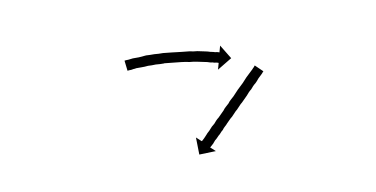

<svg xmlns="http://www.w3.org/2000/svg" viewBox="-37 -645 718 367"><g transform="rotate(10 322.5 -461.0)"><path d="M455 -531Q455 -530 453 -526Q452 -524 451 -522Q450 -520 449 -518Q448 -515 447 -512.5Q446 -510 445 -508Q443 -505 441.5 -501.5Q440 -498 439 -495Q437 -492 435.5 -488.5Q434 -485 433 -482Q431 -478 429.5 -474.5Q428 -471 426 -467Q424 -464 422.5 -460Q421 -456 419 -452Q417 -449 415.5 -445Q414 -441 412 -437Q410 -434 408.5 -430.5Q407 -427 405 -423Q404 -420 402 -416.5Q400 -413 399 -409Q397 -406 396 -403Q395 -400 393 -397Q392 -395 391 -392.5Q390 -390 388 -387Q387 -385 386.5 -383Q386 -381 385 -379Q384 -378 383.5 -376.5Q383 -375 382 -374Q383 -375 381 -372L393 -367L363 -355L351 -386L363 -381Q364 -382 364 -382Q365 -384 367 -388Q369 -392 370 -395Q371 -398 372.5 -400.5Q374 -403 375 -406Q376 -409 377.5 -412Q379 -415 381 -418Q382 -421 383.5 -424.5Q385 -428 387 -431Q391 -439 394 -446Q395 -450 397 -453.5Q399 -457 401 -461Q402 -465 404 -468.5Q406 -472 408 -476Q409 -479 411 -483Q413 -487 414 -490Q416 -494 417.5 -497Q419 -500 421 -504Q422 -507 423.5 -510Q425 -513 426 -516Q429 -522 431 -526Q434 -532 435 -534Q435 -535 436 -536.5Q437 -538 437 -539Q438 -542 438 -541L456 -533Q456 -533 455 -531ZM193 -508Q195 -509 198 -510Q198 -510 198 -510Q198 -510 198 -510Q198 -510 198 -510Q198 -510 198 -510Q202 -512 206 -514Q206 -514 206 -514Q206 -514 206 -514Q206 -514 206 -514Q206 -514 206 -514Q212 -516 217 -518Q217 -518 217 -518Q217 -518 217 -518Q217 -518 217 -518Q217 -518 217 -518Q224 -521 230 -524Q230 -524 230 -524Q230 -524 230 -524Q230 -524 230 -524Q230 -524 230 -524Q237 -526 245 -529Q245 -529 245 -529Q245 -529 245 -529Q245 -529 245 -529Q245 -529 245 -529Q253 -531 261 -534Q261 -534 261 -534Q261 -534 261 -534Q261 -534 261 -534Q261 -534 261 -534Q269 -536 277 -538Q277 -538 277 -538Q277 -538 277 -538Q277 -538 277 -538Q277 -538 277 -538Q286 -540 294 -542Q294 -542 294 -542Q294 -542 294 -542Q294 -542 294 -542Q294 -542 294 -542Q302 -544 310 -546Q310 -546 310 -546Q310 -546 310 -546Q310 -546 310 -546Q310 -546 310 -546Q318 -547 325 -549Q325 -549 325 -549Q325 -549 325 -549Q325 -549 325 -549Q325 -549 325 -549Q332 -550 339 -551Q339 -551 339 -551Q339 -551 339 -551Q339 -551 339 -551Q339 -551 339 -551Q345 -552 350 -552Q350 -552 350 -552Q350 -552 350 -552Q350 -552 350 -552Q350 -552 350 -552Q355 -553 359 -553Q362 -554 365 -554Q366 -554 367 -554L366 -567L391 -547L370 -521L369 -534Q368 -534 367 -534Q365 -534 361 -533Q357 -533 353 -532Q353 -532 353 -532Q353 -532 353 -532Q353 -532 353 -532Q353 -532 353 -532Q347 -532 342 -531Q342 -531 342 -531Q342 -531 342 -531Q342 -531 342 -531Q342 -531 342 -531Q335 -530 328 -529Q328 -529 328 -529Q328 -529 328 -529Q328 -529 328 -529Q328 -529 328 -529Q321 -528 314 -526Q314 -526 314 -526Q314 -526 314 -526Q314 -526 314 -526Q314 -526 314 -526Q306 -525 298 -523Q298 -523 298 -523Q298 -523 298 -523Q298 -523 298 -523Q298 -523 298 -523Q290 -521 282 -519Q282 -519 282 -519Q282 -519 282 -519Q282 -519 282 -519Q282 -519 282 -519Q274 -517 266 -515Q266 -515 266 -515Q266 -515 266 -515Q266 -515 266.5 -515Q267 -515 267 -515Q259 -512 251 -510Q251 -510 251 -510Q251 -510 251 -510Q251 -510 251 -510Q251 -510 251 -510Q244 -507 237 -505Q237 -505 237 -505Q237 -505 237 -505Q237 -505 237 -505Q237 -505 237 -505Q231 -502 225 -500Q225 -500 225 -500Q225 -500 225 -500Q225 -500 225 -500Q225 -500 225 -500Q219 -498 214 -496Q214 -496 214.5 -496Q215 -496 215 -496Q215 -496 215 -496Q215 -496 215 -496Q210 -494 207 -492Q207 -492 207 -492Q207 -492 207 -492Q207 -492 207 -492Q207 -492 207 -492Q204 -491 202 -490Q201 -489 200 -489L191 -507Q192 -507 193 -508Z"/></g></svg>

Font: FRB American Cursive Just Arrows
Style: Italic
Weight: 400
Italic angle: -25°
Version: Version 2.0;Modular Font Editor K font №1